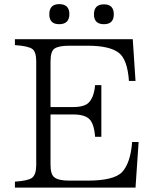

<svg xmlns="http://www.w3.org/2000/svg" viewBox="-20 -900 739 911"><path d="M50.8 -713.9H609.9L623 -516.1H591.8Q584.5 -619.1 543 -649.9Q499.5 -683.1 396 -683.1H308.6Q257.8 -683.1 237.8 -668.9Q219.7 -655.8 219.7 -607.9V-392.1H326.7Q381.3 -392.1 401.9 -414.1Q426.3 -439.9 431.2 -496.1H460.9V-251H431.2Q426.3 -314 403.8 -335Q381.8 -356.9 326.7 -356.9H219.7V-118.2Q219.7 -71.3 238.8 -58.1Q258.3 -43 308.6 -43H396Q517.6 -43 558.1 -82Q599.6 -126.5 606.9 -226.1H637.7L623 -9.8H50.8V-38.1Q113.8 -42.5 131.8 -56.2Q151.9 -71.3 151.9 -117.2V-607.9Q151.9 -654.8 132.8 -668Q113.3 -681.6 50.8 -686ZM260.7 -880.4Q309.1 -880.4 309.1 -833.5Q309.1 -785.2 260.7 -785.2Q213.9 -785.2 213.9 -832Q213.9 -880.4 260.7 -880.4ZM473.1 -879.4Q520 -879.4 520 -832Q520 -785.2 473.1 -785.2Q425.8 -785.2 425.8 -832Q425.8 -879.4 473.1 -879.4Z"/></svg>

Font: I.MingCP
Style: Regular
Weight: 400
Designer: I.Font Project
Version: Version 8.000; Sep 06, 2022